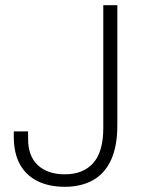

<svg xmlns="http://www.w3.org/2000/svg" viewBox="-20 -706 569 738"><path d="M229 12Q168 12 124 -10Q80 -32 56.5 -74.5Q33 -117 33 -181V-201H88V-171Q88 -106 125.5 -71Q163 -36 229 -36Q300 -36 338.5 -79.5Q377 -123 377 -214V-686H431V-224Q431 -144 407 -91.5Q383 -39 337.5 -13.5Q292 12 229 12Z"/></svg>

Font: Archivo SemiBold Thin
Style: Regular
Weight: 250
Version: Version 2.001